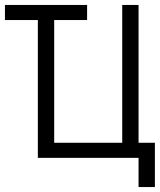

<svg xmlns="http://www.w3.org/2000/svg" viewBox="-25 -638 646 776"><path d="M128 0V-618H194V0ZM-5 -557V-618H327V-557ZM128 0V-618H194V-61H469V-618H535V0ZM535 118V0H503V-61H601V118Z"/></svg>

Font: Victor Mono Light
Style: Regular
Weight: 300
Monospace: yes
Designer: Rune Bjørnerås
Version: Version 1.561;gftools[0.9.30]